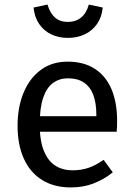

<svg xmlns="http://www.w3.org/2000/svg" viewBox="-20 -809 585 841"><path d="M276 -539Q347 -539 395.5 -507.5Q444 -476 468.5 -418Q493 -360 493 -279Q493 -266 492.5 -253.5Q492 -241 491 -232H139V-300H402Q402 -302 402 -303.5Q402 -305 402 -306Q402 -358 388.5 -393.5Q375 -429 347.5 -447.5Q320 -466 278 -466Q240 -466 212 -445.5Q184 -425 169 -380.5Q154 -336 154 -265Q154 -192 172.5 -147.5Q191 -103 223 -83Q255 -63 297 -63Q336 -63 368 -74Q400 -85 434 -109L474 -54Q435 -23 390 -5.5Q345 12 290 12Q217 12 164.5 -20.5Q112 -53 84.5 -114Q57 -175 57 -258Q57 -340 83.5 -403.5Q110 -467 159 -503Q208 -539 276 -539ZM277 -643Q237 -643 204.5 -658.5Q172 -674 151.5 -704Q131 -734 127 -776L188 -789Q199 -752 220.5 -732.5Q242 -713 277 -713Q312 -713 335.5 -732.5Q359 -752 369 -789L430 -776Q426 -734 405 -704Q384 -674 351 -658.5Q318 -643 277 -643Z"/></svg>

Font: Fira Sans Variable
Style: Regular
Weight: 400
Designer: Carrois Corporate & Edenspiekermann AG
Foundry: Carrois Corporate GbR & Edenspiekermann AG
Version: Version 4.202